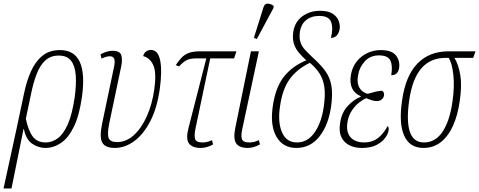

<svg xmlns="http://www.w3.org/2000/svg" viewBox="-80 -826 2707 1085"><path d="M55 -294Q70 -368 95.5 -424Q121 -480 160.5 -511.5Q200 -543 259 -543Q420 -543 383 -278Q368 -172 337 -109Q306 -46 264.5 -18Q223 10 176 10Q138 10 102.5 -13.5Q67 -37 55 -97H53L-15 239H-60L13 -96ZM178 -21Q215 -21 247 -45Q279 -69 303.5 -124.5Q328 -180 342 -276Q352 -348 348 -401Q344 -454 321.5 -483Q299 -512 252 -512Q206 -512 176 -484.5Q146 -457 127 -407.5Q108 -358 95 -293L66 -155Q80 -88 105 -54.5Q130 -21 178 -21Z M569 10Q515 10 498 -20Q481 -50 497 -127L565 -451Q571 -481 565 -494.5Q559 -508 541 -508Q532 -508 521.5 -505.5Q511 -503 494 -495L488 -519Q524 -539 557 -539Q598 -539 605.5 -513.5Q613 -488 605 -451L538 -132Q525 -70 534 -46.5Q543 -23 581 -23Q633 -23 676 -62Q719 -101 749.5 -168.5Q780 -236 792 -322Q805 -415 786.5 -457Q768 -499 729 -509Q734 -528 747 -536Q760 -544 772 -544Q813 -544 825 -485Q837 -426 823 -324Q808 -216 769.5 -141.5Q731 -67 678.5 -28.5Q626 10 569 10Z M1055 10Q1007 10 988 -15Q969 -40 985 -102L1086 -496H1031Q994 -496 974.5 -486Q955 -476 932 -451L913 -458Q930 -483 946 -500Q962 -517 986 -526.5Q1010 -536 1051 -536H1256L1243 -496H1108L1025 -101Q1017 -63 1022 -42Q1027 -21 1065 -21Q1075 -21 1088.5 -23.5Q1102 -26 1118 -34L1124 -10Q1109 -1 1091 4.5Q1073 10 1055 10Z M1320 10Q1272 10 1254.5 -16Q1237 -42 1250 -105L1338 -536H1383L1290 -101Q1281 -63 1286.5 -42Q1292 -21 1330 -21Q1340 -21 1353 -23.5Q1366 -26 1383 -34L1389 -10Q1373 -1 1355.5 4.5Q1338 10 1320 10ZM1371 -605 1355 -613 1409 -785Q1416 -807 1434.5 -805.5Q1453 -804 1467 -792L1465 -780Z M1595 10Q1519 10 1482.5 -53Q1446 -116 1461 -222Q1476 -331 1524 -392Q1572 -453 1651 -485Q1627 -507 1608.5 -529Q1590 -551 1581 -578.5Q1572 -606 1577 -644Q1585 -701 1627.5 -733Q1670 -765 1729 -765Q1775 -765 1800 -748.5Q1825 -732 1833.5 -709Q1842 -686 1840 -665Q1831 -612 1790 -612Q1804 -665 1791.5 -700.5Q1779 -736 1725 -736Q1678 -736 1649.5 -712Q1621 -688 1615 -648Q1610 -613 1617.5 -589Q1625 -565 1642.5 -546Q1660 -527 1684 -504Q1730 -463 1757 -426.5Q1784 -390 1792.5 -343Q1801 -296 1791 -224Q1776 -119 1725 -54.5Q1674 10 1595 10ZM1598 -21Q1658 -21 1697.5 -77Q1737 -133 1750 -225Q1759 -289 1753 -333Q1747 -377 1726.5 -409.5Q1706 -442 1671 -471Q1597 -435 1556 -377.5Q1515 -320 1502 -222Q1489 -134 1514 -77.5Q1539 -21 1598 -21Z M1966 10Q1899 10 1864.5 -28Q1830 -66 1843 -137Q1852 -192 1886 -228Q1920 -264 1958 -279L1959 -282Q1888 -313 1903 -403Q1911 -448 1936 -479Q1961 -510 1996.5 -526.5Q2032 -543 2071 -543Q2134 -543 2158 -512Q2182 -481 2175 -439Q2172 -423 2162 -412Q2152 -401 2131 -401Q2140 -455 2126 -484Q2112 -513 2062 -513Q2012 -513 1981.5 -479.5Q1951 -446 1944 -403Q1937 -367 1945 -344.5Q1953 -322 1968 -310.5Q1983 -299 1998 -296Q2018 -302 2041 -307.5Q2064 -313 2080 -313Q2084 -310 2088 -303.5Q2092 -297 2090 -286Q2088 -274 2077.5 -264.5Q2067 -255 2050 -255Q2036 -255 2022.5 -259Q2009 -263 1990 -271Q1972 -264 1950 -247Q1928 -230 1909.5 -203Q1891 -176 1884 -139Q1874 -82 1900 -51.5Q1926 -21 1979 -21Q2022 -21 2053.5 -44Q2085 -67 2111 -114Q2114 -110 2116 -103.5Q2118 -97 2115 -84Q2112 -68 2096 -46Q2080 -24 2048 -7Q2016 10 1966 10Z M2313 10Q2235 10 2204 -59.5Q2173 -129 2192 -257Q2211 -396 2278 -466Q2345 -536 2455 -536H2607L2594 -499H2488Q2511 -462 2521 -402.5Q2531 -343 2518 -255Q2507 -176 2480.5 -116.5Q2454 -57 2412 -23.5Q2370 10 2313 10ZM2316 -21Q2381 -21 2421.5 -82.5Q2462 -144 2477 -253Q2489 -335 2482 -401.5Q2475 -468 2456 -499H2438Q2352 -499 2300.5 -439Q2249 -379 2232 -256Q2216 -142 2236 -81.5Q2256 -21 2316 -21Z"/></svg>

Font: Noto Serif ExtraCondensed ExtraLight
Style: Italic
Weight: 200
Width: 2
Italic angle: -12°
Designer: Monotype Design Team
Foundry: Monotype Imaging Inc.
Version: Version 2.014; ttfautohint (v1.8.4.7-5d5b)